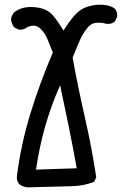

<svg xmlns="http://www.w3.org/2000/svg" viewBox="-20 -805 540 825"><path d="M97.7 0Q78.1 -2 62.5 -13.7Q50.8 -27.3 52.7 -48.8Q70.3 -186.5 111.3 -319.3Q152.3 -452.1 207 -579.1Q195.3 -609.4 183.6 -637.7Q171.9 -666 150.4 -684.6Q128.9 -703.1 95.7 -687.5Q82 -675.8 60.5 -677.7L41 -687.5Q29.3 -703.1 27.3 -722.7Q29.3 -738.3 41 -752Q60.5 -767.6 85.9 -772.5Q111.3 -777.3 142.6 -772.5Q173.8 -767.6 194.8 -751Q215.8 -734.4 252.9 -673.8Q274.4 -709 299.8 -738.3Q325.2 -767.6 359.4 -777.3Q393.6 -787.1 424.8 -784.2Q456.1 -781.2 473.6 -767.6Q485.4 -753.9 483.4 -732.4L473.6 -712.9Q458 -699.2 434.6 -703.1Q417 -709 393.6 -707Q370.1 -705.1 351.6 -680.7Q333 -656.2 319.3 -623.5Q305.7 -590.8 292 -557.6Q315.4 -428.7 344.7 -300.8Q374 -172.9 393.6 -43L383.8 -23.4Q338.9 -5.9 286.6 -4.9Q234.4 -3.9 97.7 0ZM309.6 -82Q292 -180.7 274.4 -266.6Q256.8 -352.5 238.3 -438.5Q199.2 -350.6 173.8 -260.7Q148.4 -170.9 134.8 -76.2Z"/></svg>

Font: NaikaiFont
Style: Regular
Weight: 400
Version: Version 1.67